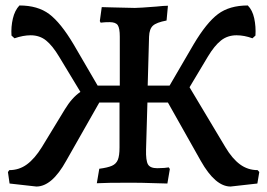

<svg xmlns="http://www.w3.org/2000/svg" viewBox="-20 -668 976 702"><path d="M928 -39 921 3 823 14Q767 14 714 -80L594 -293H519L514 -121Q513 -81 521 -67Q529 -53 555 -53Q569 -53 581 -54Q593 -55 597 -56L601 -50L592 3Q573 3 555 2Q495 0 459 0Q366 0 334 2L343 -51Q374 -55 389.5 -62Q405 -69 411 -84Q417 -99 417 -129V-293H343L222 -80Q170 14 113 14L15 3L9 -39L14 -46Q50 -46 78.5 -67Q107 -88 133 -130L217 -268Q243 -311 274 -332L196 -461Q172 -501 148.5 -520Q125 -539 92 -539Q65 -539 33 -528L22 -538Q20 -570 27 -600Q34 -630 51 -648Q118 -648 160 -616.5Q202 -585 249 -506L337 -355H418V-534Q418 -565 410.5 -576Q403 -587 381 -587Q365 -587 357 -586Q349 -585 348 -585L345 -591L352 -642Q370 -642 387 -641L473 -639Q489 -639 552 -644Q579 -647 594 -647L589 -593Q552 -586 539 -574Q526 -562 525 -534L520 -355H600L688 -506Q735 -585 777 -616.5Q819 -648 886 -648Q903 -631 909.5 -601Q916 -571 914 -538L903 -528Q873 -539 845 -539Q812 -539 788 -520Q764 -501 740 -461L673 -349L804 -130Q829 -88 857.5 -67Q886 -46 922 -46Z"/></svg>

Font: Alegreya Medium
Style: Regular
Weight: 500
Designer: Juan Pablo del Peral
Foundry: Huerta Tipografica
Version: Version 2.007; ttfautohint (v1.6)